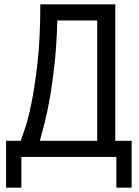

<svg xmlns="http://www.w3.org/2000/svg" viewBox="-20 -720 640 881"><path d="M584 141H514V0H78V141H8V-74H75Q79 -86 93.5 -127Q108 -168 123.5 -243Q139 -318 152 -431Q165 -544 165 -700H509V-74H584ZM426 -74V-626H243Q240 -516 230.5 -428Q221 -340 209 -272Q197 -204 184.5 -155Q172 -106 163 -74Z"/></svg>

Font: PT Mono
Style: Regular
Weight: 400
Monospace: yes
Designer: A.Korolkova, I.Chaeva
Foundry: ParaType Ltd
Version: Version 1.001W OFL